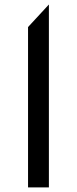

<svg xmlns="http://www.w3.org/2000/svg" viewBox="-20 -816 335 836"><path d="M102.1 0V-698.2L192.9 -796.4V0Z"/></svg>

Font: Voltaire
Style: Regular
Weight: 400
Designer: Yvonne Schttler
Foundry: Yvonne Schttler
Version: Version 1.003